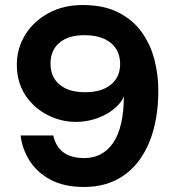

<svg xmlns="http://www.w3.org/2000/svg" viewBox="-20 -732 690 764"><path d="M309 -712Q393 -712 451 -682.5Q509 -653 544 -604Q579 -555 594.5 -494.5Q610 -434 610 -372Q610 -255 575 -168.5Q540 -82 474 -35Q408 12 314 12Q235 12 181 -17Q127 -46 97.5 -93Q68 -140 62 -193H192Q212 -103 315 -103Q389 -103 430.5 -164Q472 -225 473 -348Q460 -319 430.5 -296Q401 -273 362.5 -260Q324 -247 282 -247Q222 -247 168 -275Q114 -303 80.5 -354Q47 -405 47 -475Q47 -539 80 -593Q113 -647 172.5 -679.5Q232 -712 309 -712ZM316 -592Q252 -592 216.5 -562Q181 -532 181 -479Q181 -425 217.5 -395Q254 -365 318 -365Q384 -365 421 -395Q458 -425 458 -477Q458 -531 420.5 -561.5Q383 -592 316 -592Z"/></svg>

Font: Host Grotesk Black
Style: Regular
Weight: 900
Designer: Doğukan Karapınar based on Poppins by Indian Type Foundry, Jonny Pinhorn
Foundry: Element Type
Version: Version 1.000; ttfautohint (v1.8.4.7-5d5b);gftools[0.9.33]